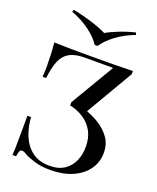

<svg xmlns="http://www.w3.org/2000/svg" viewBox="-169 -1029 935 1143"><g transform="rotate(20 298.5 -458.0)"><path d="M552 -708V-688L364 -367L362 -395Q414 -378 457.5 -350.5Q501 -323 528.5 -284Q556 -245 556 -190Q556 -130 522 -83.5Q488 -37 428.5 -11.5Q369 14 291 14Q232 14 190 1Q148 -12 128 -23Q119 -29 110.5 -33Q102 -37 95 -37Q84 -37 79.5 -25.5Q75 -14 72 7H49Q51 -15 51.5 -44.5Q52 -74 52.5 -122Q53 -170 53 -243H76Q80 -179 102.5 -125.5Q125 -72 168 -40Q211 -8 277 -8Q335 -8 371.5 -33Q408 -58 425.5 -98.5Q443 -139 443 -187Q443 -245 420.5 -285.5Q398 -326 359.5 -351.5Q321 -377 271 -388V-408L435 -685H257Q213 -685 182.5 -675Q152 -665 131.5 -643Q111 -621 99 -583.5Q87 -546 81 -492H58Q60 -507 60.5 -528Q61 -549 61 -567Q61 -592 59.5 -630Q58 -668 54 -708Q90 -707 132.5 -706Q175 -705 217.5 -705Q260 -705 295 -705Q356 -705 425 -705.5Q494 -706 552 -708ZM491 -930 496 -916Q431 -892 380 -854Q329 -816 303 -776H285Q260 -816 208.5 -854Q157 -892 92 -916L97 -930Q159 -918 219 -899Q279 -880 314 -862Q344 -880 392.5 -899Q441 -918 491 -930Z"/></g></svg>

Font: Playfair Display Medium
Style: Regular
Weight: 500
Designer: Claus Eggers Sørensen
Foundry: Claus Eggers Sørensen
Version: Version 1.203